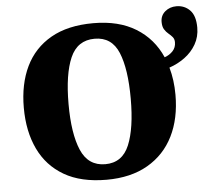

<svg xmlns="http://www.w3.org/2000/svg" viewBox="-54 -829 1003 898"><g transform="rotate(-5 447.5 -380.0)"><path d="M411 10Q291 10 212 -36Q133 -82 93.5 -165Q54 -248 54 -359Q54 -470 93.5 -552Q133 -634 212.5 -679.5Q292 -725 412 -725Q531 -725 611.5 -675.5Q692 -626 731 -537Q754 -545 769.5 -561.5Q785 -578 785 -603Q785 -618 777 -627.5Q769 -637 758 -646Q747 -655 739 -668Q731 -681 731 -703Q731 -733 753 -751.5Q775 -770 806 -770Q844 -770 869.5 -744Q895 -718 895 -662Q895 -619 875 -584Q855 -549 821.5 -524.5Q788 -500 749 -487Q766 -427 766 -358Q766 -247 725 -164.5Q684 -82 604.5 -36Q525 10 411 10ZM411 -63Q491 -63 523.5 -141Q556 -219 556 -358Q556 -498 524 -575Q492 -652 412 -652Q331 -652 297.5 -575Q264 -498 264 -358Q264 -219 297.5 -141Q331 -63 411 -63Z"/></g></svg>

Font: Noto Serif Black
Style: Regular
Weight: 900
Designer: Monotype Design Team
Foundry: Monotype Imaging Inc.
Version: Version 2.014; ttfautohint (v1.8.4.7-5d5b)